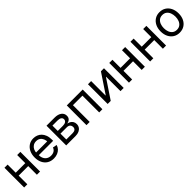

<svg xmlns="http://www.w3.org/2000/svg" viewBox="446 -2112 3691 3691"><g transform="rotate(-45 2292.0 -266.0)"><path d="M437.5 -315.4V-235.4H137.7V-315.4ZM158.2 -535.6V0H71.8V-535.6ZM504.4 -535.6V0H418V-535.6Z M872.1 11.7Q793.9 11.7 738 -23.2Q682.1 -58.1 651.9 -120.4Q621.6 -182.6 621.6 -264.6Q621.6 -346.7 651.9 -409.7Q682.1 -472.7 736.6 -508.5Q791 -544.4 863.3 -544.4Q910.2 -544.4 952.6 -528.3Q995.1 -512.2 1028.3 -478.8Q1061.5 -445.3 1080.8 -394Q1100.1 -342.8 1100.1 -272V-240.2H676.3V-313.5H1052.7L1013.7 -286.6Q1013.7 -340.3 996.1 -381.1Q978.5 -421.9 945.1 -444.6Q911.6 -467.3 863.3 -467.3Q814.9 -467.3 780.3 -444.1Q745.6 -420.9 727.1 -382.1Q708.5 -343.3 708.5 -296.4V-251.5Q708.5 -193.4 728.5 -151.6Q748.5 -109.9 785.4 -87.6Q822.3 -65.4 872.6 -65.4Q906.2 -65.4 933.1 -75.4Q960 -85.4 978.8 -104.7Q997.6 -124 1006.8 -151.9L1091.3 -136.2Q1079.6 -92.3 1049.1 -59.1Q1018.6 -25.9 973.4 -7.1Q928.2 11.7 872.1 11.7Z M1215.3 0V-535.6H1436Q1524.4 -535.6 1576.7 -497.3Q1628.9 -459 1628.9 -393.1Q1628.9 -345.7 1601.3 -318.6Q1573.7 -291.5 1526.9 -281.7Q1557.6 -277.3 1585.7 -261Q1613.8 -244.6 1631.8 -216.3Q1649.9 -188 1649.9 -146.5Q1649.9 -104 1628.2 -70.8Q1606.4 -37.6 1566.4 -18.8Q1526.4 0 1470.2 0ZM1297.4 -79.1H1470.2Q1513.2 -79.1 1537.1 -98.6Q1561 -118.2 1561 -152.3Q1561 -193.4 1537.1 -215.8Q1513.2 -238.3 1470.2 -238.3H1297.4ZM1297.4 -311.5H1437.5Q1486.8 -311.5 1514.4 -331.3Q1542 -351.1 1542 -386.2Q1542 -419.4 1513.9 -438Q1485.8 -456.5 1436 -456.5H1297.4Z M2198.7 -535.6V0H2112.3V-455.6H1853.5V0H1766.6V-535.6Z M2777.8 0H2690.9V-390.6H2686.5L2425.8 0H2342.3V-535.6H2428.7V-144H2433.6L2694.8 -535.6H2777.8Z M3287.1 -315.4V-235.4H2987.3V-315.4ZM3007.8 -535.6V0H2921.4V-535.6ZM3354 -535.6V0H3267.6V-535.6Z M3863.3 -315.4V-235.4H3563.5V-315.4ZM3584 -535.6V0H3497.6V-535.6ZM3930.2 -535.6V0H3843.8V-535.6Z M4293 11.7Q4219.7 11.7 4164.6 -23.2Q4109.4 -58.1 4078.4 -120.6Q4047.4 -183.1 4047.4 -265.1Q4047.4 -348.6 4078.4 -411.4Q4109.4 -474.1 4164.6 -509.3Q4219.7 -544.4 4293 -544.4Q4366.7 -544.4 4422.1 -509.3Q4477.5 -474.1 4508.3 -411.4Q4539.1 -348.6 4539.1 -265.1Q4539.1 -183.1 4508.3 -120.6Q4477.5 -58.1 4422.1 -23.2Q4366.7 11.7 4293 11.7ZM4293 -65.9Q4346.2 -65.9 4381.3 -92.8Q4416.5 -119.6 4434.1 -164.8Q4451.7 -210 4451.7 -265.1Q4451.7 -321.3 4434.1 -366.9Q4416.5 -412.6 4381.3 -439.7Q4346.2 -466.8 4293 -466.8Q4240.2 -466.8 4205.3 -439.7Q4170.4 -412.6 4152.8 -366.9Q4135.3 -321.3 4135.3 -265.1Q4135.3 -210 4152.8 -164.8Q4170.4 -119.6 4205.3 -92.8Q4240.2 -65.9 4293 -65.9Z"/></g></svg>

Font: Inter 20pt
Style: Regular
Weight: 400
Version: Version 4.001;git-66647c0bb